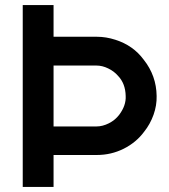

<svg xmlns="http://www.w3.org/2000/svg" viewBox="-20 -740 670 760"><path d="M192 0H70V-720H192V-594.5H363.5Q400 -594.5 437 -582.5Q507.5 -560 549 -503.5Q599 -440.5 600 -360Q601 -323 587.8 -285.8Q574.5 -248.5 550.5 -218.5Q519 -176 469.5 -151.2Q420 -126.5 363.5 -126.5H192ZM192 -480.5V-239.5H362.5Q386 -239.5 411 -252Q436 -264.5 452.5 -286.5Q479.5 -323 477.5 -360Q476.5 -409.5 447 -440Q431.5 -458 408.2 -469.2Q385 -480.5 362.5 -480.5Z"/></svg>

Font: Vortex Mix
Style: Bold
Weight: 700
Designer: Mikhail Sharanda
Foundry: Mikhail Sharanda
Version: Version 4.504;Glyphs 3.1.2 (3151)